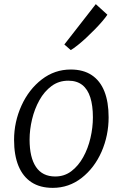

<svg xmlns="http://www.w3.org/2000/svg" viewBox="-20 -900 594 928"><path d="M235 8Q173.5 8 132 -19.2Q90.5 -46.5 69.2 -98.2Q48 -150 48 -224Q48 -310.5 84 -390Q119.5 -468 181.8 -516Q244 -564 322 -564Q382.5 -564 423.2 -537Q464 -510 484.5 -458.5Q505 -407 505 -333Q505 -245.5 471 -167Q436.5 -88.5 374.8 -40.2Q313 8 235 8ZM247 -47Q291.5 -47 325.2 -72.8Q359 -98.5 382.2 -140.5Q405.5 -182.5 417.2 -233Q429 -283.5 429 -333Q429 -389.5 416.5 -429Q404 -468.5 377.8 -489.2Q351.5 -510 310 -510Q264 -510 229 -484Q194 -458 170.5 -415.8Q147 -373.5 135 -323.5Q123 -273.5 123 -225Q123 -139 154 -93Q185 -47 247 -47ZM322 -658 291 -685 443 -880 499 -829Q491 -816.5 475.2 -798Q459.5 -779.5 439 -758.5Q418.5 -737.5 397 -717.5Q375.5 -697.5 355.8 -681.8Q336 -666 322 -658Z"/></svg>

Font: Koeln Type Sans Light
Style: Italic
Weight: 300
Italic angle: -7.5°
Designer: Eben Sorkin
Foundry: Eben Sorkin
Version: Version 2.001